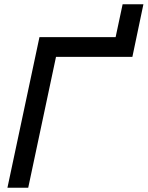

<svg xmlns="http://www.w3.org/2000/svg" viewBox="-20 -885 696 905"><path d="M15 0 166 -710H525L558 -865H656L604 -617H244L113 0Z"/></svg>

Font: Geist Mono Medium
Style: Italic
Weight: 500
Italic angle: -12°
Monospace: yes
Designer: Basement.studio, Andrés Briganti, Mateo Zaragoza
Foundry: Basement.studio, Vercel, Andrés Briganti, Guido Ferreyra, Mateo Zaragoza
Version: Version 1.500; ttfautohint (v1.8.4.7-5d5b)